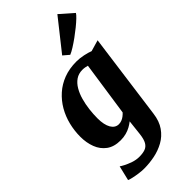

<svg xmlns="http://www.w3.org/2000/svg" viewBox="-342 -951 1274 1274"><g transform="rotate(-45 295.0 -314.0)"><path d="M482 38Q474 101.5 444.5 143.5Q415 185.5 372 209.2Q329 233 279.5 243Q230 253 181 253Q157.5 253 131 249.2Q104.5 245.5 82.5 240.5Q60.5 235.5 51 231L76 127Q81 131.5 102.8 143Q124.5 154.5 154.2 164.8Q184 175 213 175Q246 175 268.5 167Q291 159 304 136.5Q317 114 322 71L334 -37Q318.5 -24.5 299 -13.8Q279.5 -3 255.5 3.5Q231.5 10 203 10Q142 10 103.8 -18.2Q65.5 -46.5 47.8 -93.2Q30 -140 30 -196Q30 -252.5 43.5 -307Q57 -361.5 84.2 -408.5Q111.5 -455.5 151.8 -491.5Q192 -527.5 245.2 -547.8Q298.5 -568 365 -568Q396 -568 429.8 -560.8Q463.5 -553.5 485 -545L564 -568ZM399 -494Q389.5 -497 377.8 -499Q366 -501 354 -501Q318 -501 291.5 -482.8Q265 -464.5 246.8 -433.2Q228.5 -402 217.8 -363.2Q207 -324.5 202 -282.8Q197 -241 197 -202Q197 -172 202 -148.2Q207 -124.5 216.5 -108Q226 -91.5 239.5 -82.8Q253 -74 270 -74Q284 -74 297.2 -79Q310.5 -84 322 -92.8Q333.5 -101.5 343 -112ZM326.5 -663 498 -879.5 590.5 -798Q585 -788 566.2 -770Q547.5 -752 521 -730.5Q494.5 -709 465.8 -688.2Q437 -667.5 411 -651.2Q385 -635 367.5 -628Z"/></g></svg>

Font: Merriweather Light 18pt Black
Style: Italic
Weight: 900
Italic angle: -7.8°
Version: Version 2.101